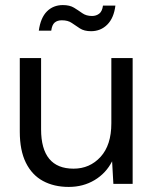

<svg xmlns="http://www.w3.org/2000/svg" viewBox="-20 -725 612 757"><path d="M251 12Q193 12 149.5 -11.5Q106 -35 82 -83.5Q58 -132 58 -206V-496H142V-215Q142 -138 174 -99Q206 -60 270 -60Q334 -60 376.5 -106.5Q419 -153 419 -239V-496H503V0H427L422 -89Q398 -42 353 -15Q308 12 251 12ZM339 -602Q312 -602 295 -613Q278 -624 263 -634.5Q248 -645 224 -645Q206 -645 195.5 -636Q185 -627 182 -604H133Q140 -655 165 -680Q190 -705 228 -705Q255 -705 272 -694.5Q289 -684 304.5 -673Q320 -662 343 -662Q359 -662 371 -671Q383 -680 386 -703H435Q429 -654 403 -628Q377 -602 339 -602Z"/></svg>

Font: Rethink Sans
Style: Regular
Weight: 400
Designer: The Rethink Sans project authors (Hans Thiessen). DM Sans designed by Colophon Foundry.
Foundry: Rethink Communications LLC
Version: Version 1.001